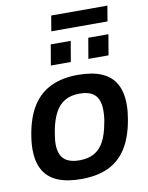

<svg xmlns="http://www.w3.org/2000/svg" viewBox="-96 -942 789 1023"><g transform="rotate(-10 299.0 -431.0)"><path d="M260 12Q184 12 133 -9.5Q82 -31 56.5 -75.5Q31 -120 31 -188Q31 -207 33 -228Q35 -249 39 -271Q55 -363 93.5 -422Q132 -481 193 -509.5Q254 -538 337 -538Q414 -538 465 -516.5Q516 -495 541.5 -450.5Q567 -406 567 -337Q567 -318 565 -298Q563 -278 559 -255Q543 -163 505.5 -104Q468 -45 407.5 -16.5Q347 12 260 12ZM268 -88Q316 -88 348.5 -106.5Q381 -125 401 -162.5Q421 -200 431 -256Q435 -274 436.5 -287Q438 -300 438.5 -310Q439 -320 439 -329Q439 -365 427.5 -389.5Q416 -414 392 -426Q368 -438 329 -438Q281 -438 249 -419Q217 -400 197 -363Q177 -326 166 -270Q163 -252 161 -238.5Q159 -225 158 -215Q157 -205 157 -196Q157 -160 168.5 -136Q180 -112 205 -100Q230 -88 268 -88ZM205 -612 224 -723H332L313 -612ZM408 -612 427 -723H536L517 -612ZM239 -791 253 -874H557L543 -791Z"/></g></svg>

Font: Archivo SemiBold SemiBold
Style: Italic
Weight: 600
Italic angle: -10°
Version: Version 2.001